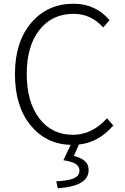

<svg xmlns="http://www.w3.org/2000/svg" viewBox="-20 -762 667 1027"><path d="M552 -129 586 -91Q508 0 402 11L375 72Q414 82 434 99.5Q454 117 454 148Q454 234 289 245L281 208Q351 204 378 190.5Q405 177 405 151Q405 128 385 115Q365 102 319 95L358 13Q225 9 142.5 -93Q60 -195 60 -365Q60 -538 147 -640Q234 -742 374 -742Q491 -742 566 -654L532 -615Q467 -688 374 -688Q258 -688 190.5 -601.5Q123 -515 123 -367Q123 -217 190 -129Q257 -41 371 -41Q472 -41 552 -129Z"/></svg>

Font: Noto Sans Korean Light
Style: Regular
Weight: 300
Designer: Ryoko NISHIZUKA  (kana & ideographs); Paul D. Hunt (Latin, Greek & Cyrillic); Wenlong ZHANG  (bopomofo); Sandoll Communi
Foundry: Adobe Systems Incorporated
Version: Version 1.000;PS 1;hotconv 1.0.78;makeotf.lib2.5.61930